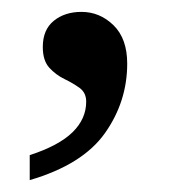

<svg xmlns="http://www.w3.org/2000/svg" viewBox="-20 -149 290 323"><path d="M30 112Q79 96 102 73.5Q125 51 125 22Q125 7 114 -1Q103 -9 88.5 -16Q74 -23 63 -35Q52 -47 52 -70Q52 -99 70.5 -114Q89 -129 117 -129Q148 -129 171 -106.5Q194 -84 194 -42Q194 22 156.5 75Q119 128 30 154Z"/></svg>

Font: Noto Serif Test
Style: Regular
Weight: 400
Version: Version 1.000